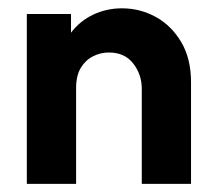

<svg xmlns="http://www.w3.org/2000/svg" viewBox="-20 -451 526 471"><path d="M45.8 0V-416.7H154.2V-370.8Q176.4 -400 209 -415.3Q241.7 -430.6 279.2 -430.6Q323.6 -430.6 362.2 -409.4Q400.7 -388.2 424.7 -347.6Q448.6 -306.9 448.6 -249.3V0H327.8V-233.3Q327.8 -268.1 306.9 -295.1Q286.1 -322.2 247.2 -322.2Q226.4 -322.2 208 -312.8Q189.6 -303.5 178.1 -284.4Q166.7 -265.3 166.7 -234.7V0Z"/></svg>

Font: Afacad Flux
Style: Regular
Weight: 400
Designer: Kristian Moeller
Foundry: Dicotype
Version: Version 1.100